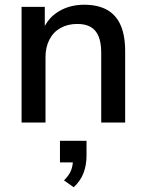

<svg xmlns="http://www.w3.org/2000/svg" viewBox="-20 -517 616 810"><path d="M71 0V-488H169V-384H158Q180 -440 227 -468.5Q274 -497 335 -497Q393 -497 431.5 -475.5Q470 -454 489 -410.5Q508 -367 508 -301V0H407V-295Q407 -337 396 -363.5Q385 -390 363 -403Q341 -416 306 -416Q266 -416 235.5 -399Q205 -382 188.5 -350Q172 -318 172 -276V0ZM291 273 250 244Q273 221 280.5 200Q288 179 288 155L312 168H233V77H345V140Q345 179 332.5 212.5Q320 246 291 273Z"/></svg>

Font: Nunito Sans 12pt SemiBold
Style: Regular
Weight: 600
Designer: Vernon Adams
Foundry: Vernon Adams
Version: Version 3.101;gftools[0.9.27]